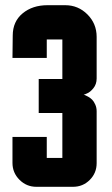

<svg xmlns="http://www.w3.org/2000/svg" viewBox="-20 -719 430 739"><path d="M352 -417Q352 -395 339.5 -379.5Q327 -364 314 -359L302 -354Q304 -354 307 -353Q310 -352 319 -347Q328 -342 334.5 -335.5Q341 -329 346.5 -317Q352 -305 352 -291V-91Q352 -53 325.5 -26.5Q299 0 261 0H120Q82 0 55 -27Q28 -54 28 -92V-192H160V-111H220V-284H129V-415H220V-567H160V-496H28L29 -582Q29 -636 67 -667.5Q105 -699 163 -699H231Q281 -699 316.5 -663.5Q352 -628 352 -577Z"/></svg>

Font: Bayformers-TFTCGName
Style: Regular
Weight: 400
Designer: billmoo
Foundry: Bayformers
Version: Version 1.021;Fontself Maker 3.5.4